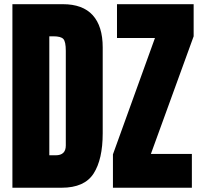

<svg xmlns="http://www.w3.org/2000/svg" viewBox="-20 -879 943 899"><path d="M38.1 0V-859.4H274.4Q367.2 -859.4 414.1 -807.9Q460.9 -756.3 460.9 -657.2V-254.9Q460.9 -132.8 418.2 -66.4Q375.5 0 268.6 0ZM210.9 -151.9H240.7Q288.1 -151.9 288.1 -197.8V-641.1Q288.1 -684.1 276.6 -696.5Q265.1 -709 230 -709H210.9ZM508.8 0V-156.2L705.6 -701.2H527.8V-859.4H886.7V-709L686.5 -158.2H878.4V0Z"/></svg>

Font: Anton SC
Style: Regular
Weight: 400
Designer: Vernon Adams
Foundry: Vernon Adams
Version: Version 2.116; ttfautohint (v1.8.4.7-5d5b)